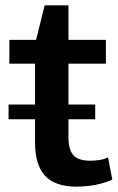

<svg xmlns="http://www.w3.org/2000/svg" viewBox="-20 -689 440 718"><path d="M267 9Q186 9 148.5 -31.5Q111 -72 111 -157V-524L147 -669H236V-178Q236 -129 254.5 -108.5Q273 -88 318 -88Q334 -88 351 -90.5Q368 -93 384 -100L400 -17Q382 -9 360 -3Q338 3 314 6Q290 9 267 9ZM15 -540H376V-451H15ZM336 -298V-243H12V-298Z"/></svg>

Font: Pathway Extreme 28pt SemiBold
Style: Regular
Weight: 600
Designer: Eduardo Rodriguez Tunni
Foundry: Eduardo Rodriguez Tunni
Version: Version 1.001;gftools[0.9.26]